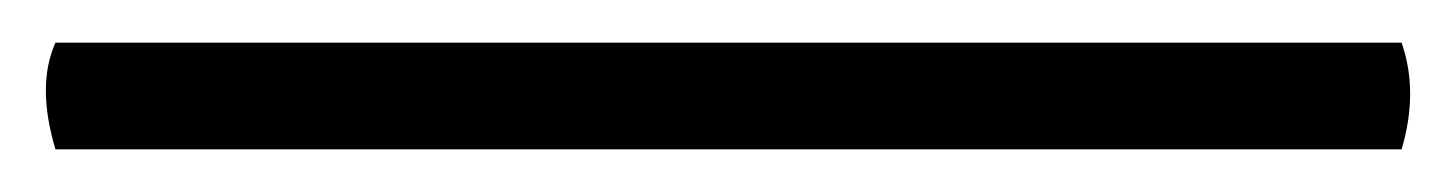

<svg xmlns="http://www.w3.org/2000/svg" viewBox="-20 -798 682 90"><path d="M637 -728H6Q-3 -758 6 -778H637Q645 -755 637 -728Z"/></svg>

Font: Adamina
Style: Regular
Weight: 400
Designer: Cyreal (www.cyreal.org)
Foundry: Cyreal
Version: Version 1.011